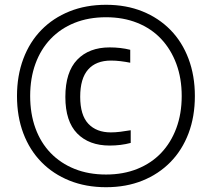

<svg xmlns="http://www.w3.org/2000/svg" viewBox="-20 -771 885 802"><path d="M423 -42Q495 -42 553.5 -65.5Q612 -89 653 -132Q694 -175 716.5 -235.5Q739 -296 739 -370Q739 -444 716.5 -504.5Q694 -565 653 -608.5Q612 -652 553.5 -675.5Q495 -699 423 -699Q350 -699 291.5 -675.5Q233 -652 191.5 -608.5Q150 -565 128 -504.5Q106 -444 106 -370Q106 -296 128 -235.5Q150 -175 191.5 -132Q233 -89 291.5 -65.5Q350 -42 423 -42ZM51 -370Q51 -455 77.5 -525.5Q104 -596 153 -646Q202 -696 270.5 -723.5Q339 -751 423 -751Q507 -751 575 -723.5Q643 -696 692 -646Q741 -596 767.5 -525.5Q794 -455 794 -370Q794 -284 767.5 -214Q741 -144 692 -94Q643 -44 575 -16.5Q507 11 423 11Q339 11 270.5 -16.5Q202 -44 153 -94Q104 -144 77.5 -214Q51 -284 51 -370ZM438 -163Q352 -163 302.5 -213.5Q253 -264 253 -366Q253 -470 302.5 -521.5Q352 -573 438 -573Q461 -573 482.5 -570.5Q504 -568 524 -563V-509Q504 -513 483.5 -515.5Q463 -518 444 -518Q381 -518 348 -480.5Q315 -443 315 -367Q315 -290 349 -254Q383 -218 443 -218Q461 -218 482 -220.5Q503 -223 526 -227V-174Q485 -163 438 -163Z"/></svg>

Font: EncodeSans
Style: Regular
Weight: 400
Designer: Pablo Impallari, Andres Torresi
Foundry: Pablo Impallari, Andres Torresi
Version: Version 1.000; ttfautohint (v1.4.1)